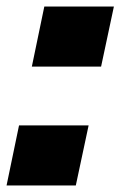

<svg xmlns="http://www.w3.org/2000/svg" viewBox="-50 -565 367 585"><path d="M-30 0 8 -183H220L181 0ZM47 -362 85 -545H297L258 -362Z"/></svg>

Font: Hubot Sans Condensed ExtraLight Black
Style: Italic
Weight: 900
Italic angle: -12.0243°
Version: Version 2.000